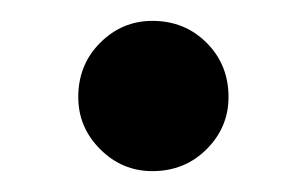

<svg xmlns="http://www.w3.org/2000/svg" viewBox="-20 -160 294 184"><path d="M55 -67Q55 -98 76 -119Q97 -140 126 -140Q157 -140 178 -119Q199 -98 199 -67Q199 -38 178 -17Q157 4 126 4Q97 4 76 -17Q55 -38 55 -67Z"/></svg>

Font: Kenia
Style: Regular
Weight: 400
Designer: Julia Petretta
Foundry: Julia Petretta
Version: Version 1.001